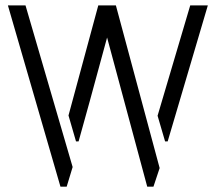

<svg xmlns="http://www.w3.org/2000/svg" viewBox="-20 -704 813 724"><path d="M9.8 -683.6 208 0H231.4L253.9 -74.2L76.2 -683.6ZM238.3 -268.6 266.6 -170.9H276.4Q280.3 -183.6 318.4 -322.3Q364.3 -490.2 383.8 -562.5L535.2 0H558.6L582 -70.3L417 -683.6H350.6ZM574.2 -267.6 602.5 -170.9H612.3L763.7 -683.6H697.3Z"/></svg>

Font: Post No Bills Colombo
Style: Medium
Weight: 600
Designer: Kosala Senevirathne, Siva Puranthara, Lasantha Premarathna, Tharique Azeez
Foundry: Mooniak
Version: Version 1.220 ; ttfautohint (v1.5)